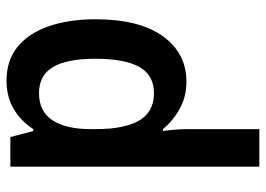

<svg xmlns="http://www.w3.org/2000/svg" viewBox="-136 -458 834 603"><g transform="rotate(-90 281.5 -157.0)"><path d="M59 240V-542H152L171 -470H177Q202 -509 240.5 -531.5Q279 -554 329 -554Q394 -554 436.5 -518.5Q479 -483 500.5 -420Q522 -357 522 -274Q522 -138 469 -63.5Q416 11 326 11Q279 11 241 -10Q203 -31 177 -63H171Q174 -42 175.5 -22.5Q177 -3 177 16V240ZM290 -91Q346 -91 372 -136.5Q398 -182 398 -275Q398 -364 372 -408Q346 -452 290 -452Q233 -452 205 -410Q177 -368 177 -290V-273Q177 -184 204 -137.5Q231 -91 290 -91Z"/></g></svg>

Font: Noto Sans Mono SemiCondensed SemiBold
Style: Regular
Weight: 600
Width: 4
Designer: Monotype Design Team
Foundry: Monotype Imaging Inc.
Version: Version 2.014; ttfautohint (v1.8.4.7-5d5b)